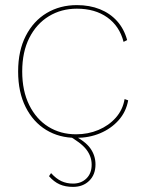

<svg xmlns="http://www.w3.org/2000/svg" viewBox="-20 -530 564 752"><path d="M281 -510Q331 -510 371 -494Q411 -478 438.5 -447.5Q466 -417 478 -373L464 -366Q448 -428 400 -462Q352 -496 281 -496Q220 -496 171.5 -466.5Q123 -437 95 -382Q67 -327 67 -250Q67 -174 94.5 -118.5Q122 -63 169.5 -33.5Q217 -4 278 -4Q325 -4 365.5 -21Q406 -38 433.5 -69Q461 -100 468 -142L482 -137Q474 -92 444.5 -59Q415 -26 372 -8Q329 10 278 10Q212 10 161 -21Q110 -52 80.5 -110.5Q51 -169 51 -250Q51 -331 81 -389.5Q111 -448 163 -479Q215 -510 281 -510ZM241 -3H262Q313 22 333.5 50.5Q354 79 354 114Q354 154 329.5 178Q305 202 266 202Q236 202 213.5 192Q191 182 172 160L180 148Q200 170 220.5 179.5Q241 189 266 189Q298 189 318.5 169Q339 149 339 115Q339 83 318.5 56Q298 29 241 -3Z"/></svg>

Font: Work Sans Thin
Style: Regular
Weight: 250
Designer: Wei Huang
Foundry: Wei Huang
Version: Version 2.012